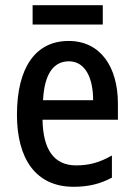

<svg xmlns="http://www.w3.org/2000/svg" viewBox="-20 -706 513 736"><path d="M374 -686H105V-612H374ZM243 -549C117 -549 45 -448 45 -266C45 -99 116 10 262 10C319 10 364 -1 409 -25V-110C362 -83 321 -72 272 -72C188 -72 145 -131 143 -247H432V-308C432 -450 365 -549 243 -549ZM244 -471C307 -471 337 -407 337 -322H145C150 -422 185 -471 244 -471Z"/></svg>

Font: Noto Sans Myanmar UI Condensed Medium
Style: Regular
Weight: 500
Width: 3
Designer: Monotype Design Team
Foundry: Monotype Imaging Inc.
Version: Version 2.103